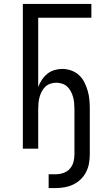

<svg xmlns="http://www.w3.org/2000/svg" viewBox="-20 -755 540 975"><path d="M227 200V130H262Q282 130 301.5 123.5Q321 117 334.5 102Q348 87 353 67.5Q358 48 358 28V-202Q358 -217 356.5 -232.5Q355 -248 351 -262.5Q347 -277 340 -290.5Q333 -304 322 -314.5Q311 -325 296 -330Q281 -335 266 -335Q251 -335 236 -330Q221 -325 210 -314.5Q199 -304 192 -290.5Q185 -277 181 -262.5Q177 -248 175.5 -232.5Q174 -217 174 -202V0H96V-735H444V-665H174V-313Q181 -332 192.5 -349.5Q204 -367 220 -380Q236 -393 256 -399Q276 -405 296 -405Q320 -405 342 -397Q364 -389 381 -373.5Q398 -358 408.5 -337Q419 -316 425.5 -293.5Q432 -271 434 -248Q436 -225 436 -202V28Q436 51 432 74Q428 97 417.5 118Q407 139 390 155.5Q373 172 352 182Q331 192 308 196Q285 200 262 200Z"/></svg>

Font: Iosevka Curly
Style: Regular
Weight: 400
Monospace: yes
Designer: Belleve Invis
Foundry: Belleve Invis
Version: Version 22.1.2; ttfautohint (v1.8.4)